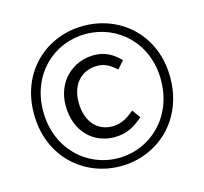

<svg xmlns="http://www.w3.org/2000/svg" viewBox="-106 -847 1041 978"><g transform="rotate(-15 414.5 -358.0)"><path d="M414 12C608 12 774 -133 774 -360C774 -586 608 -728 414 -728C221 -728 55 -586 55 -360C55 -133 221 12 414 12ZM414 -31C246 -31 104 -164 104 -360C104 -555 246 -685 414 -685C583 -685 725 -555 725 -360C725 -164 583 -31 414 -31ZM422 -139C490 -139 532 -167 574 -203L543 -247C509 -218 474 -195 426 -195C343 -195 290 -259 290 -359C290 -451 345 -513 429 -513C469 -513 497 -496 529 -467L564 -507C529 -543 488 -570 426 -570C319 -570 222 -489 222 -359C222 -221 311 -139 422 -139Z"/></g></svg>

Font: Noto Sans CJK SC DemiLight
Style: Regular
Weight: 350
Designer: Ryoko NISHIZUKA 西塚涼子 (kana, bopomofo & ideographs); Paul D. Hunt (Latin, Greek & Cyrillic); Sandoll Communications 산돌커뮤니
Foundry: Adobe
Version: Version 2.004;hotconv 1.0.118;makeotfexe 2.5.65603